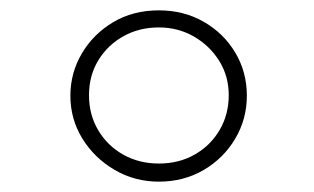

<svg xmlns="http://www.w3.org/2000/svg" viewBox="-20 -789 606 371"><path d="M287 -438Q240 -438 201 -461Q162 -484 139 -521.5Q116 -559 116 -604Q116 -648 138 -685.5Q160 -723 198.5 -746Q237 -769 287 -769Q335 -769 373.5 -747Q412 -725 434.5 -687.5Q457 -650 457 -604Q457 -559 434.5 -521Q412 -483 373.5 -460.5Q335 -438 287 -438ZM287 -473Q326 -473 356.5 -490.5Q387 -508 404.5 -538Q422 -568 422 -605Q422 -642 403.5 -671.5Q385 -701 354.5 -718.5Q324 -736 287 -736Q249 -736 218.5 -719Q188 -702 170 -672.5Q152 -643 152 -605Q152 -567 170 -537Q188 -507 218.5 -490Q249 -473 287 -473Z"/></svg>

Font: Lil Grotesk Bold
Style: Regular
Weight: 700
Designer: Bastien Sozeau
Foundry: NBR — Bastien Sozeau
Version: Version 4.002; ttfautohint (v1.8.4.7-5d5b)